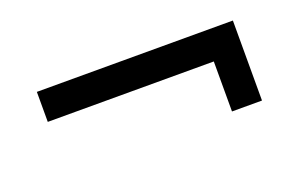

<svg xmlns="http://www.w3.org/2000/svg" viewBox="-41 -501 702 451"><g transform="rotate(-20 310.0 -275.0)"><path d="M65 -300V-375H555V-175H480V-300Z"/></g></svg>

Font: Jost*
Style: Regular
Weight: 400
Version: Version 3.7